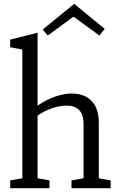

<svg xmlns="http://www.w3.org/2000/svg" viewBox="-20 -983 624 1003"><path d="M328.6 -431.2Q254.9 -431.2 176.3 -379.4V-51.8L238.3 -40.5V0H33.2V-40.5L96.7 -51.8V-724.1L33.2 -736.3V-775.9L176.3 -812V-431.2Q225.1 -464.8 272.2 -479.7Q319.3 -494.6 352.5 -494.6Q385.7 -494.6 412.1 -485.4Q438.5 -476.1 457 -457Q496.1 -417.5 496.1 -343.8V-51.8L558.1 -40.5V0H353.5V-40.5L416.5 -51.8V-334.5Q416.5 -431.2 328.6 -431.2ZM367.7 -962.9 526.9 -832 499.5 -797.4 363.8 -896 229.5 -797.4 203.1 -828.6Z"/></svg>

Font: Habibi
Style: Regular
Weight: 400
Designer: Magnus Gaarde
Foundry: Magnus Gaarde
Version: Version 1.001